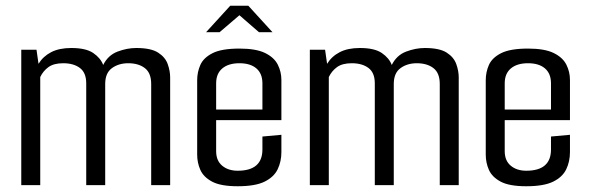

<svg xmlns="http://www.w3.org/2000/svg" viewBox="-20 -644 2048 668"><path d="M54 0V-471H107L114 -422Q130 -448 158 -462.5Q186 -477 228 -477Q279 -477 304.5 -459.5Q330 -442 339 -418Q356 -452 389 -464.5Q422 -477 454 -477Q505 -477 530 -461Q555 -445 563.5 -421Q572 -397 572 -375V0H506V-352Q506 -390 484 -407Q462 -424 426 -424Q393 -424 369.5 -407Q346 -390 346 -352V0H280V-354Q280 -391 258 -407.5Q236 -424 200 -424Q167 -424 148.5 -410.5Q130 -397 120 -376V0Z M807 4Q748 4 718 -12Q688 -28 677 -53Q666 -78 666 -106V-365Q666 -393 677 -418Q688 -443 719.5 -459Q751 -475 813 -475Q871 -475 902.5 -459.5Q934 -444 946.5 -419Q959 -394 959 -366V-226H732V-118Q732 -85 753 -67.5Q774 -50 807 -50Q893 -50 893 -124V-169L959 -175V-115Q959 -82 946 -55Q933 -28 900.5 -12Q868 4 807 4ZM732 -354V-263H893V-354Q893 -388 872 -406Q851 -424 813 -424Q775 -424 753.5 -406Q732 -388 732 -354ZM697 -532 781 -624H844L928 -532H881L813 -591L744 -532Z M1058 0V-471H1111L1118 -422Q1134 -448 1162 -462.5Q1190 -477 1232 -477Q1283 -477 1308.5 -459.5Q1334 -442 1343 -418Q1360 -452 1393 -464.5Q1426 -477 1458 -477Q1509 -477 1534 -461Q1559 -445 1567.5 -421Q1576 -397 1576 -375V0H1510V-352Q1510 -390 1488 -407Q1466 -424 1430 -424Q1397 -424 1373.5 -407Q1350 -390 1350 -352V0H1284V-354Q1284 -391 1262 -407.5Q1240 -424 1204 -424Q1171 -424 1152.5 -410.5Q1134 -397 1124 -376V0Z M1811 4Q1752 4 1722 -12Q1692 -28 1681 -53Q1670 -78 1670 -106V-365Q1670 -393 1681 -418Q1692 -443 1723.5 -459Q1755 -475 1817 -475Q1875 -475 1906.5 -459.5Q1938 -444 1950.5 -419Q1963 -394 1963 -366V-226H1736V-118Q1736 -85 1757 -67.5Q1778 -50 1811 -50Q1897 -50 1897 -124V-169L1963 -175V-115Q1963 -82 1950 -55Q1937 -28 1904.5 -12Q1872 4 1811 4ZM1736 -354V-263H1897V-354Q1897 -388 1876 -406Q1855 -424 1817 -424Q1779 -424 1757.5 -406Q1736 -388 1736 -354Z"/></svg>

Font: Smooch Sans Medium
Style: Regular
Weight: 500
Designer: Robert E. Leuschke
Foundry: Robert E. Leuschke
Version: Version 1.010; ttfautohint (v1.8.3)